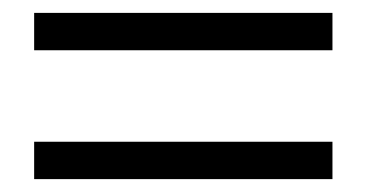

<svg xmlns="http://www.w3.org/2000/svg" viewBox="-20 -422 569 298"><path d="M33 -402H496V-344H33ZM33 -202H496V-144H33Z"/></svg>

Font: Martel Sans Light
Style: Regular
Weight: 300
Designer: Dan Reynolds and Mathieu Réguer
Foundry: Dan Reynolds and Mathieu Réguer
Version: Version 1.002; ttfautohint (v1.1) -l 5 -r 5 -G 72 -x 0 -D la